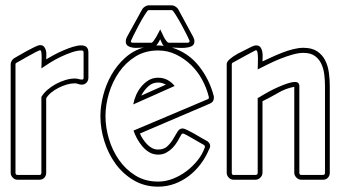

<svg xmlns="http://www.w3.org/2000/svg" viewBox="-20 -673 1302 719"><path d="M130 -485Q128 -485 115 -478.5Q102 -472 87 -463.5Q72 -455 59 -447.5Q46 -440 42 -438Q38 -436 38 -433V-26Q38 -18 45 -18H128Q135 -18 135 -26V-310Q143 -324 157.5 -336.5Q172 -349 189.5 -358.5Q207 -368 225.5 -373.5Q244 -379 260 -379Q268 -379 274.5 -377Q281 -375 288 -375Q293 -375 293 -382V-477Q293 -484 285 -484Q269 -484 248.5 -477Q228 -470 207 -460Q186 -450 167 -438Q148 -426 135 -417Q135 -421 135.5 -432.5Q136 -444 136 -455.5Q136 -467 135 -476Q134 -485 130 -485ZM153 -451Q165 -458 181.5 -467Q198 -476 216.5 -484Q235 -492 252.5 -497.5Q270 -503 284 -503Q311 -503 311 -477V-382Q311 -371 304 -363.5Q297 -356 286 -356Q279 -356 273 -358.5Q267 -361 260 -361Q246 -361 230.5 -356.5Q215 -352 200 -344.5Q185 -337 172.5 -327Q160 -317 153 -305V-26Q153 -15 146 -7.5Q139 0 128 0H45Q35 0 27.5 -8Q20 -16 20 -26V-433Q20 -439 24 -445.5Q28 -452 33 -455Q39 -458 53 -466.5Q67 -475 82 -483Q97 -491 110.5 -497.5Q124 -504 130 -504Q140 -504 145 -498Q150 -492 152 -484Q154 -476 153.5 -466.5Q153 -457 153 -451Z M705 -532H704Q708 -527 708 -518Q708 -505 697.5 -500Q687 -495 673.5 -494Q660 -493 645.5 -494Q631 -495 624 -495Q686 -475 725 -425.5Q764 -376 780 -315Q781 -313 781 -308Q781 -291 766 -285L504 -173Q508 -163 515 -152.5Q522 -142 530.5 -133Q539 -124 549.5 -118.5Q560 -113 572 -113Q594 -113 607 -125.5Q620 -138 628.5 -152.5Q637 -167 644.5 -179.5Q652 -192 664 -192Q669 -192 681.5 -186Q694 -180 708 -172Q722 -164 734.5 -156.5Q747 -149 753 -146L752 -147Q758 -144 762.5 -138.5Q767 -133 767 -126Q767 -121 763 -113V-114Q751 -85 732 -59.5Q713 -34 688.5 -15Q664 4 634.5 15Q605 26 572 26Q521 26 480.5 2Q440 -22 412.5 -60Q385 -98 370.5 -145Q356 -192 356 -238Q356 -275 366.5 -316Q377 -357 397.5 -393Q418 -429 448.5 -456.5Q479 -484 518 -495Q511 -495 499.5 -494Q488 -493 477.5 -494.5Q467 -496 459 -501Q451 -506 451 -518Q451 -527 455 -532H454L513 -639Q516 -644 523 -648.5Q530 -653 536 -653H624Q630 -653 637 -648.5Q644 -644 647 -639ZM572 -484Q524 -484 487.5 -461.5Q451 -439 426 -403Q401 -367 388 -323.5Q375 -280 375 -238Q375 -196 388 -152.5Q401 -109 426 -73.5Q451 -38 487.5 -15.5Q524 7 572 7Q600 7 627 -3.5Q654 -14 677.5 -31.5Q701 -49 719.5 -72Q738 -95 747 -121Q748 -123 747.5 -123.5Q747 -124 747 -125Q747 -128 744 -130Q740 -132 728 -139Q716 -146 703 -153.5Q690 -161 679 -167Q668 -173 665 -173Q661 -173 659 -169Q652 -156 644 -142.5Q636 -129 625.5 -118.5Q615 -108 602 -101Q589 -94 572 -94Q554 -94 539.5 -102.5Q525 -111 513.5 -124.5Q502 -138 493.5 -153.5Q485 -169 480 -184L759 -302Q762 -303 762 -306V-310Q754 -343 737 -374.5Q720 -406 695 -430Q670 -454 639 -469Q608 -484 572 -484ZM624 -635H536Q533 -635 522 -617.5Q511 -600 499.5 -578.5Q488 -557 479 -538.5Q470 -520 470 -519Q470 -513 477 -513H547Q550 -513 555 -519.5Q560 -526 565 -534.5Q570 -543 574 -551.5Q578 -560 580 -563Q582 -560 585.5 -551.5Q589 -543 593.5 -534.5Q598 -526 603 -519.5Q608 -513 612 -513H682Q690 -513 690 -520Q690 -521 681 -539.5Q672 -558 660.5 -579Q649 -600 638 -617.5Q627 -635 624 -635ZM479 -282Q482 -299 489.5 -316.5Q497 -334 509 -348.5Q521 -363 536.5 -372.5Q552 -382 572 -382Q609 -382 634 -351ZM601 -356Q587 -364 572 -364Q550 -364 534 -348.5Q518 -333 509 -315ZM594 -501Q590 -503 586 -512.5Q582 -522 580 -526Q577 -520 573.5 -514Q570 -508 565 -503Q573 -503 579.5 -502.5Q586 -502 594 -501Z M963 -443Q978 -450 997.5 -459Q1017 -468 1037.5 -476Q1058 -484 1078.5 -489Q1099 -494 1116 -494Q1148 -494 1167.5 -481Q1187 -468 1197.5 -447.5Q1208 -427 1211.5 -401.5Q1215 -376 1215 -350V-26Q1215 -15 1208 -7.5Q1201 0 1190 0H1108Q1098 0 1090 -8Q1082 -16 1082 -26V-348Q1050 -342 1021 -325Q992 -308 963 -294V-26Q963 -16 955 -8Q947 0 937 0H854Q844 0 836.5 -8Q829 -16 829 -26V-433Q829 -442 841.5 -452.5Q854 -463 870.5 -472Q887 -481 903 -488.5Q919 -496 926 -500L925 -499Q933 -503 938 -503Q950 -503 955 -496.5Q960 -490 962 -480.5Q964 -471 963.5 -460.5Q963 -450 963 -443ZM938 -485Q937 -485 924.5 -478Q912 -471 896.5 -463Q881 -455 867.5 -447Q854 -439 851 -438Q850 -438 849 -436Q848 -434 848 -433V-26Q848 -18 854 -18H937Q945 -18 945 -26V-306Q950 -308 954.5 -311Q959 -314 964 -317Q974 -323 990 -331.5Q1006 -340 1023 -347.5Q1040 -355 1056.5 -360.5Q1073 -366 1085 -366Q1101 -366 1101 -350V-26Q1101 -18 1108 -18H1190Q1197 -18 1197 -26V-350Q1197 -371 1194.5 -393Q1192 -415 1183.5 -433.5Q1175 -452 1159 -463.5Q1143 -475 1116 -475Q1098 -475 1075 -468.5Q1052 -462 1028.5 -452.5Q1005 -443 983 -432Q961 -421 945 -413Q945 -417 945.5 -429Q946 -441 946 -453.5Q946 -466 944.5 -475.5Q943 -485 938 -485Z"/></svg>

Font: RonaldsonGothicLicht
Style: Regular
Weight: 400
Designer: Mr. Robertson for MacKellar, Smiths & Jordan Co. Philadelphia
Foundry: CAT-Fonts Peter Wiegel
Version: 1.000